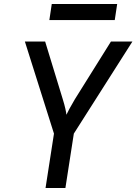

<svg xmlns="http://www.w3.org/2000/svg" viewBox="-20 -937 680 957"><path d="M226 -837H552L564 -917H238ZM207 0H306L348 -271L640 -730H533L353 -442C332 -407 317 -378 311 -365C310 -378 304 -407 293 -442L205 -730H104L249 -271Z"/></svg>

Font: JetBrains Mono Medium
Style: Italic
Weight: 436
Italic angle: -9°
Monospace: yes
Designer: Philipp Nurullin, Konstantin Bulenkov
Foundry: JetBrains
Version: Version 2.305